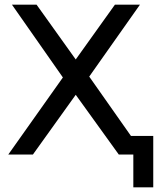

<svg xmlns="http://www.w3.org/2000/svg" viewBox="-20 -664 688 825"><path d="M137.1 -644H31.3L250.2 -331.2L15.6 0H121.4L305.4 -256.7L490.4 0H598.9L363.4 -334.9L581.4 -644H473.8L305.4 -408.5ZM638.5 -80H490.4V0H552.9V140.8H638.5Z"/></svg>

Font: Montserrat Ace
Style: Regular
Weight: 500
Designer: Julieta Ulanovsky
Foundry: Julieta Ulanovsky
Version: Version 1